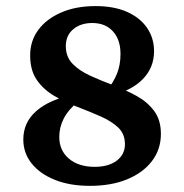

<svg xmlns="http://www.w3.org/2000/svg" viewBox="-20 -602 606 631"><path d="M275.4 8.8Q209 8.8 159.7 -11.2Q110.4 -31.2 83.5 -65.4Q56.6 -99.6 56.6 -143.6Q56.6 -200.2 100.1 -237.8Q143.6 -275.4 222.7 -291L240.2 -271.5Q204.1 -241.2 189.5 -212.4Q174.8 -183.6 174.8 -152.3Q174.8 -107.4 206.5 -80.6Q238.3 -53.7 291 -53.7Q336.9 -53.7 363.8 -74.2Q390.6 -94.7 390.6 -127.9Q390.6 -162.1 368.2 -183.1Q345.7 -204.1 310.1 -219.7Q274.4 -235.4 234.9 -250.5Q195.3 -265.6 159.7 -286.1Q124 -306.6 101.6 -338.4Q79.1 -370.1 79.1 -419.9Q79.1 -467.8 106 -503.9Q132.8 -540 181.2 -561Q229.5 -582 293.9 -582Q354.5 -582 397.5 -563Q440.4 -543.9 463.4 -510.3Q486.3 -476.6 486.3 -433.6Q486.3 -379.9 449.2 -341.8Q412.1 -303.7 341.8 -287.1L327.1 -298.8Q353.5 -332 364.7 -360.4Q376 -388.7 376 -424.8Q376 -471.7 351.1 -499Q326.2 -526.4 283.2 -526.4Q245.1 -526.4 220.7 -505.9Q196.3 -485.4 196.3 -450.2Q196.3 -415 218.8 -392.1Q241.2 -369.1 276.9 -353Q312.5 -336.9 352.5 -321.8Q392.6 -306.6 428.2 -287.1Q463.9 -267.6 486.3 -237.8Q508.8 -208 508.8 -162.1Q508.8 -111.3 479.5 -72.8Q450.2 -34.2 397.9 -12.7Q345.7 8.8 275.4 8.8Z"/></svg>

Font: Crimson Pro ExtraLight SemiBold
Style: Regular
Weight: 600
Version: Version 1.002